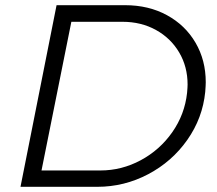

<svg xmlns="http://www.w3.org/2000/svg" viewBox="-20 -720 835 740"><path d="M773 -403Q773 -392 771 -366Q761 -265 702 -181Q643 -97 551 -48.5Q459 0 355 0H59L198 -700H462Q553 -700 623.5 -661.5Q694 -623 733.5 -555.5Q773 -488 773 -403ZM703 -394Q703 -463 670.5 -518Q638 -573 581 -604.5Q524 -636 452 -636H255L140 -63H367Q449 -63 522.5 -102.5Q596 -142 644 -210.5Q692 -279 701 -362Q703 -384 703 -394Z"/></svg>

Font: TypoPRO Montserrat Alternates
Style: Italic
Weight: 300
Italic angle: -11.3°
Designer: Julieta Ulanovsky
Foundry: Julieta Ulanovsky
Version: Version 6.001